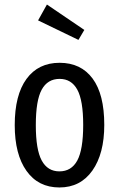

<svg xmlns="http://www.w3.org/2000/svg" viewBox="-20 -815 525 847"><path d="M440 -264Q440 -137 387.5 -62.5Q335 12 242 12Q149 12 97 -61Q45 -134 45 -263Q45 -396 97 -467Q149 -538 243 -538Q337 -538 388.5 -468.5Q440 -399 440 -264ZM138 -263Q138 -155 164 -107Q190 -59 242 -59Q295 -59 321 -107Q347 -155 347 -264Q347 -372 321 -419.5Q295 -467 243 -467Q190 -467 164 -419.5Q138 -372 138 -263ZM187 -795 352 -683 326 -639 148 -725Z"/></svg>

Font: Fira Sans Extra Condensed
Style: Regular
Weight: 400
Width: 1
Designer: Carrois Corporate & Edenspiekermann AG
Foundry: Carrois Corporate GbR & Edenspiekermann AG
Version: Version 4.203